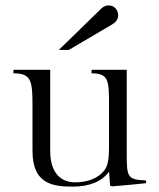

<svg xmlns="http://www.w3.org/2000/svg" viewBox="-20 -681 591 715"><path d="M279 0ZM396 -589 236 -495H199L356 -648C363 -655 373 -661 384 -661C405 -661 420 -645 420 -624C420 -607 409 -597 396 -589ZM279 0ZM167 -421V-119C167 -34 209 -2 260 -2C306 -2 346 -17 369 -47C386 -69 386 -105 386 -155V-288C386 -381 385 -408 321 -408V-421H452V-109C452 -21 454 -12 524 -9V1C462 8 397 13 397 13L390 10L386 -42C361 -6 314 14 251 14C176 14 101 4 101 -119V-288C101 -381 96 -408 30 -408V-421Z"/></svg>

Font: Open Baskerville 0.0.53
Style: Normal
Weight: 400
Designer: Isaac Moore, James Puckett, Rob Mientjes
Foundry: The Open Baskerville Project
Version: 0.0.53 (g939f078)